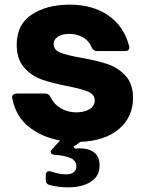

<svg xmlns="http://www.w3.org/2000/svg" viewBox="-20 -599 628 827"><path d="M326 12Q308 26 297 32L302 41Q309 40 322 40Q357 40 377 52Q394 62 401.5 77Q409 92 409 114Q409 160 371 184Q333 208 273 208Q233 208 194 198Q177 194 177 175V156Q177 148 181 143Q185 138 192 138L200 140Q238 152 264 152Q286 152 297.5 143Q309 134 309 118Q309 93 284.5 82Q260 71 217 68Q199 67 199 55Q199 49 205 43L239 6Q161 -8 105 -52Q49 -96 33 -174L32 -180Q32 -187 37.5 -191.5Q43 -196 51 -196H175Q191 -196 198 -180Q214 -148 244 -131.5Q274 -115 308 -115Q343 -115 365.5 -129Q388 -143 388 -166Q388 -192 360 -204Q332 -216 271 -228Q204 -241 160 -256.5Q116 -272 84 -308Q52 -344 52 -406Q52 -494 117 -536.5Q182 -579 280 -579Q379 -579 446.5 -532.5Q514 -486 536 -401L537 -395Q537 -379 518 -379H398Q382 -379 375 -395Q362 -425 336 -439Q310 -453 279 -453Q248 -453 229.5 -441Q211 -429 211 -410Q211 -384 239.5 -372.5Q268 -361 330 -350Q398 -338 443 -323Q488 -308 520.5 -273Q553 -238 553 -177Q553 -95 492.5 -43.5Q432 8 326 12Z"/></svg>

Font: Open Sauce Two Black
Style: Regular
Weight: 900
Designer: Alfredo Marco Pradil
Foundry: Creative Sauce Fz LLC
Version: Version 1.477